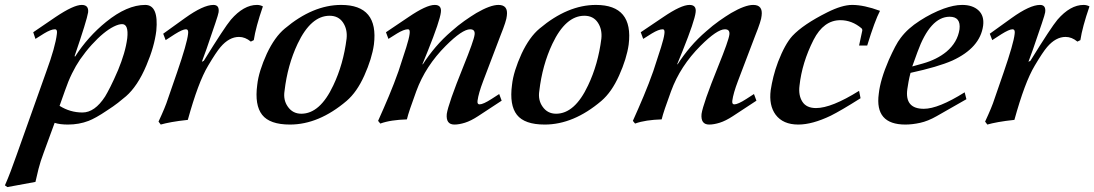

<svg xmlns="http://www.w3.org/2000/svg" viewBox="-86 -489 4446 780"><path d="M549 -364Q541 -299 509 -224Q491 -181 470 -149.5Q449 -118 426 -98Q412 -86 393.5 -71.5Q375 -57 350 -41Q325 -24 306 -13.5Q287 -3 274 2Q235 17 190 17Q157 17 136 10L92 130Q78 167 70.5 197Q63 227 58 250L-56 271L-66 264Q-54 237 -42.5 206.5Q-31 176 -19 142L102 -198Q139 -299 145 -351Q148 -370 137 -370Q121 -370 93 -353L58 -331L49 -358L140 -420Q213 -469 246 -469Q275 -469 272 -439Q267 -407 217 -261L219 -259Q271 -340 345 -400Q430 -469 504 -469Q559 -469 549 -364ZM431 -334Q437 -391 410 -391Q396 -391 376 -381Q356 -371 333.5 -352.5Q311 -334 286.5 -307Q262 -280 239 -247Q222 -222 206.5 -190.5Q191 -159 178 -121L156 -59Q199 -32 249 -32Q299 -32 341 -97Q349 -110 362.5 -136.5Q376 -163 394 -205Q408 -239 417.5 -271Q427 -303 431 -334Z M982 -463Q953 -379 945 -326L933 -320Q910 -339 885 -339Q845 -339 810 -298Q792 -277 760 -223Q739 -188 718.5 -133Q698 -78 677 -2Q639 2 611.5 7Q584 12 567 17L558 5Q572 -25 581.5 -48Q591 -71 596 -87L633 -194Q674 -313 678 -351Q681 -370 669 -370Q656 -370 624 -350L587 -326L577 -352L666 -416Q740 -469 781 -469Q806 -469 802 -439Q801 -431 788.5 -394Q776 -357 753 -290L734 -238L742 -242Q826 -378 852 -409Q904 -469 958 -469Q971 -469 982 -463Z M1433 -308Q1425 -251 1394 -182Q1364 -115 1322 -79Q1209 17 1092 17Q1010 17 979 -22.5Q948 -62 959 -144Q962 -172 972 -204Q982 -236 998 -271Q1030 -339 1071 -373Q1185 -469 1300 -469Q1453 -469 1433 -308ZM1322 -332Q1326 -370 1307.5 -397.5Q1289 -425 1253 -425Q1177 -425 1123 -311Q1082 -224 1070 -120Q1064 -83 1083 -56Q1103 -27 1138 -27Q1214 -27 1268 -142Q1309 -228 1322 -332Z M1952 -80 1856 -17Q1827 2 1803 9.5Q1779 17 1760 17Q1725 17 1729 -26Q1735 -67 1796 -218Q1839 -324 1842 -348Q1845 -370 1824 -370Q1792 -370 1725 -303Q1684 -262 1654 -216Q1624 -170 1605 -118Q1590 -77 1580.5 -49Q1571 -21 1567 -4Q1535 -3 1508 1Q1481 5 1459 13L1450 2Q1473 -49 1494 -99Q1515 -149 1533 -200Q1553 -260 1564.5 -297Q1576 -334 1578 -351Q1581 -370 1571 -370Q1555 -370 1527 -353L1492 -331L1482 -358L1574 -420Q1646 -469 1680 -469Q1709 -469 1705 -439Q1701 -404 1652 -282L1630 -228H1632Q1655 -264 1684 -298Q1713 -332 1748 -362Q1775 -386 1800.5 -404Q1826 -422 1849 -436Q1906 -469 1939 -469Q1979 -469 1973 -425Q1972 -406 1947 -344L1877 -160Q1858 -110 1854 -80Q1852 -65 1862 -65Q1877 -65 1911 -87L1942 -107Z M2468 -308Q2460 -251 2429 -182Q2399 -115 2357 -79Q2244 17 2127 17Q2045 17 2014 -22.5Q1983 -62 1994 -144Q1997 -172 2007 -204Q2017 -236 2033 -271Q2065 -339 2106 -373Q2220 -469 2335 -469Q2488 -469 2468 -308ZM2357 -332Q2361 -370 2342.5 -397.5Q2324 -425 2288 -425Q2212 -425 2158 -311Q2117 -224 2105 -120Q2099 -83 2118 -56Q2138 -27 2173 -27Q2249 -27 2303 -142Q2344 -228 2357 -332Z M2987 -80 2891 -17Q2862 2 2838 9.5Q2814 17 2795 17Q2760 17 2764 -26Q2770 -67 2831 -218Q2874 -324 2877 -348Q2880 -370 2859 -370Q2827 -370 2760 -303Q2719 -262 2689 -216Q2659 -170 2640 -118Q2625 -77 2615.5 -49Q2606 -21 2602 -4Q2570 -3 2543 1Q2516 5 2494 13L2485 2Q2508 -49 2529 -99Q2550 -149 2568 -200Q2588 -260 2599.5 -297Q2611 -334 2613 -351Q2616 -370 2606 -370Q2590 -370 2562 -353L2527 -331L2517 -358L2609 -420Q2681 -469 2715 -469Q2744 -469 2740 -439Q2736 -404 2687 -282L2665 -228H2667Q2690 -264 2719 -298Q2748 -332 2783 -362Q2810 -386 2835.5 -404Q2861 -422 2884 -436Q2941 -469 2974 -469Q3014 -469 3008 -425Q3007 -406 2982 -344L2912 -160Q2893 -110 2889 -80Q2887 -65 2897 -65Q2912 -65 2946 -87L2977 -107Z M3489 -445Q3468 -405 3437 -304H3404L3416 -360Q3419 -369 3414 -374Q3375 -407 3328 -407Q3260 -407 3219 -327Q3172 -234 3162 -141Q3157 -102 3173.5 -76Q3190 -50 3229 -50Q3292 -50 3404 -120L3410 -90Q3369 -64 3339 -46.5Q3309 -29 3289 -19Q3214 17 3157 17Q3095 17 3065 -23Q3037 -61 3045 -123Q3049 -149 3056 -177.5Q3063 -206 3075 -238Q3103 -310 3133 -343Q3177 -390 3275 -439Q3335 -469 3376 -469Q3424 -469 3489 -445Z M3908 -385Q3896 -295 3783 -243Q3724 -217 3613 -193Q3608 -174 3605 -157.5Q3602 -141 3600 -127Q3589 -47 3667 -47Q3726 -47 3833 -114L3840 -86L3719 -17Q3684 3 3652 10Q3620 17 3592 17Q3467 17 3484 -108Q3490 -165 3525 -246Q3539 -277 3550.5 -299Q3562 -321 3573 -335Q3588 -355 3607 -372Q3626 -389 3651 -405Q3699 -436 3748 -454Q3768 -461 3786.5 -465Q3805 -469 3823 -469Q3865 -469 3889 -447Q3913 -425 3908 -385ZM3812 -370Q3818 -421 3772 -421Q3693 -421 3641 -277L3620 -219L3663 -231Q3720 -247 3759 -279Q3804 -317 3812 -370Z M4340 -463Q4311 -379 4303 -326L4291 -320Q4268 -339 4243 -339Q4203 -339 4168 -298Q4150 -277 4118 -223Q4097 -188 4076.5 -133Q4056 -78 4035 -2Q3997 2 3969.5 7Q3942 12 3925 17L3916 5Q3930 -25 3939.5 -48Q3949 -71 3954 -87L3991 -194Q4032 -313 4036 -351Q4039 -370 4027 -370Q4014 -370 3982 -350L3945 -326L3935 -352L4024 -416Q4098 -469 4139 -469Q4164 -469 4160 -439Q4159 -431 4146.5 -394Q4134 -357 4111 -290L4092 -238L4100 -242Q4184 -378 4210 -409Q4262 -469 4316 -469Q4329 -469 4340 -463Z"/></svg>

Font: DG Didot
Style: Bold Italic
Weight: 700
Designer: David Gatwood, Takis Katsoulidis, and George D. Matthiopoulos
Foundry: David Gatwood
Version: Version 1.0